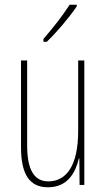

<svg xmlns="http://www.w3.org/2000/svg" viewBox="-20 -783 448 813"><path d="M305 -756V-763H275C241 -711 209 -671 164 -618V-606H178C217 -643 272 -707 305 -756ZM337 -527H311V-228C311 -82 261 -15 185 -15C127 -15 95 -60 95 -167V-527H69V-159C69 -45 105 10 183 10C268 10 300 -54 314 -112H316L317 0H337Z"/></svg>

Font: Noto Sans Ethiopic ExtraCondensed Thin
Style: Regular
Weight: 100
Width: 2
Designer: Monotype Design Team
Foundry: Monotype Imaging Inc.
Version: Version 2.102